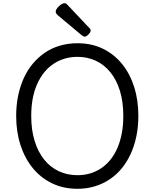

<svg xmlns="http://www.w3.org/2000/svg" viewBox="-20 -1160 965 1199"><path d="M464 19Q376 19 305.5 -15Q235 -49 185 -110Q135 -171 108 -254Q81 -337 81 -436Q81 -502 93 -561Q105 -620 128 -671Q151 -722 184.5 -762Q218 -802 260.5 -831Q303 -860 354.5 -875Q406 -890 464 -890Q551 -890 621 -856.5Q691 -823 741 -762Q791 -701 817.5 -618Q844 -535 844 -436Q844 -370 832 -311Q820 -252 797 -201Q774 -150 741 -109.5Q708 -69 665.5 -40.5Q623 -12 572.5 3.5Q522 19 464 19ZM464 -66Q506 -66 543 -77Q580 -88 612 -109.5Q644 -131 669.5 -162.5Q695 -194 713 -235.5Q731 -277 740.5 -327Q750 -377 750 -436Q750 -524 729 -592.5Q708 -661 669.5 -708.5Q631 -756 578.5 -780.5Q526 -805 464 -805Q422 -805 384.5 -794Q347 -783 314.5 -761.5Q282 -740 256.5 -708.5Q231 -677 212.5 -636Q194 -595 184.5 -545Q175 -495 175 -436Q175 -348 196.5 -279Q218 -210 256.5 -162.5Q295 -115 348 -90.5Q401 -66 464 -66ZM508 -931Q504 -931 499.5 -934Q495 -937 489 -941L343 -1063Q334 -1071 331 -1076Q328 -1081 328 -1088Q328 -1098 337.5 -1110Q347 -1122 360 -1131Q373 -1140 383 -1140Q389 -1140 393.5 -1137Q398 -1134 402 -1129L537 -986Q544 -980 545 -976.5Q546 -973 546 -969Q546 -959 532.5 -945Q519 -931 508 -931Z"/></svg>

Font: Playwrite GB S
Style: Regular
Weight: 400
Designer: Veronika Burian, José Scaglione
Foundry: TypeTogether
Version: Version 1.000